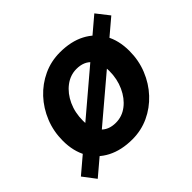

<svg xmlns="http://www.w3.org/2000/svg" viewBox="-152 -707 911 911"><g transform="rotate(-45 304.0 -251.5)"><path d="M31.6 31.9 -17.2 -32.3 575.2 -534.7 625.3 -470.8ZM42 -212.6Q42 -275.7 64.5 -331.2Q87 -386.8 126.4 -429.2Q165.9 -471.5 217.7 -495.5Q269.4 -519.5 328.7 -519.5Q403 -519.5 456.2 -491.7Q509.3 -464 538.3 -412.9Q567.2 -361.9 567.2 -290.9Q567.2 -227.8 544.7 -172.3Q522.3 -116.7 482.8 -74.4Q443.3 -32 391.6 -8Q339.8 16 280.5 16Q207.2 16 153.5 -11.8Q99.9 -39.6 71 -91.1Q42 -142.6 42 -212.6ZM280.5 -95.1Q323.1 -95.1 357.3 -121.6Q391.6 -148 412 -192.8Q432.5 -237.6 432.5 -290.9Q432.5 -344.4 405.8 -376.4Q379.2 -408.4 328.7 -408.4Q287.2 -408.4 252.4 -382Q217.6 -355.5 197.2 -311.2Q176.8 -266.9 176.8 -212.6Q176.8 -159.1 203.7 -127.1Q230.7 -95.1 280.5 -95.1Z"/></g></svg>

Font: Wix Madefor Text
Style: Italic
Weight: 400
Italic angle: -12°
Designer: Dalton Maag Ltd
Foundry: Dalton Maag Ltd
Version: Version 3.100